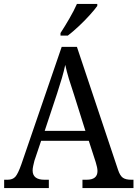

<svg xmlns="http://www.w3.org/2000/svg" viewBox="-20 -951 695 971"><path d="M1 0V-42H18Q44 -42 57.5 -57Q71 -72 88 -120L292 -714H369L577 -92Q587 -62 601.5 -52Q616 -42 644 -42H655V0H397V-42H418Q473 -42 473 -86Q473 -95 470.5 -106.5Q468 -118 464 -131L429 -239H188L154 -138Q151 -126 148 -112.5Q145 -99 145 -89Q145 -42 205 -42H227V0ZM206 -289H412L355 -470Q340 -514 328.5 -552Q317 -590 310 -623Q303 -590 293 -556Q283 -522 269 -479ZM286 -784Q307 -816 330.5 -856.5Q354 -897 369 -931H472V-921Q460 -904 434.5 -875.5Q409 -847 378.5 -818.5Q348 -790 323 -771H286Z"/></svg>

Font: Noto Serif Lao SemCond
Style: Regular
Weight: 400
Width: 4
Designer: Monotype Design Team
Foundry: Monotype Imaging Inc.
Version: Version 2.004; ttfautohint (v1.8.4.7-5d5b)